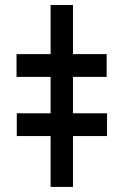

<svg xmlns="http://www.w3.org/2000/svg" viewBox="-20 -734 485 754"><path d="M178.7 -714.4H266.6V0H178.7ZM398.9 -432.1H44.9V-521.5H398.9ZM400.4 -199.7H45.9V-289.1H400.4Z"/></svg>

Font: My Font
Style: Bold
Weight: 500
Designer: Rasmus Andersson
Foundry: rsms
Version: Version 0.001